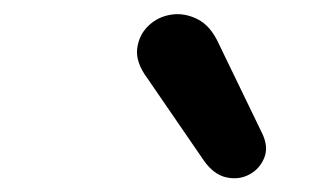

<svg xmlns="http://www.w3.org/2000/svg" viewBox="-20 -798 447 275"><path d="M272 -568 191 -686Q174 -709 176.5 -728.5Q179 -748 192.5 -761Q206 -774 225 -777Q244 -780 263 -770.5Q282 -761 294 -734L355 -608Q365 -588 358.5 -572Q352 -556 337 -548Q322 -540 304 -544Q286 -548 272 -568Z"/></svg>

Font: Nunito ExtraLight ExtraBold
Style: Italic
Weight: 800
Italic angle: -9°
Version: Version 3.602